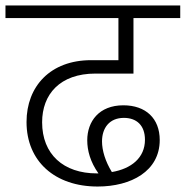

<svg xmlns="http://www.w3.org/2000/svg" viewBox="-36 -705 679 702"><path d="M313 -436H452V-639H623V-685H-16V-639H397V-485H297C148 -485 61 -389 61 -259C61 -115 165 -23 321 -23C443 -23 548 -79 548 -193C548 -272 497 -320 415 -320C326 -320 283 -261 283 -192C283 -155 294 -113 324 -71H318C196 -71 118 -141 118 -258C118 -360 183 -436 313 -436ZM337 -188C337 -237 364 -274 417 -274C463 -274 494 -247 494 -194C494 -128 444 -88 373 -76C349 -115 337 -155 337 -188Z"/></svg>

Font: FiraGO Light
Style: Regular
Weight: 300
Designer: bBox Type
Foundry: bBox Type GmbH
Version: Version 1.001;PS 001.001;hotconv 1.0.88;makeotf.lib2.5.64775